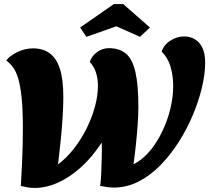

<svg xmlns="http://www.w3.org/2000/svg" viewBox="-20 -919 1034 949"><path d="M150 10Q133 10 116.5 7Q100 4 83 0Q86 -53 88.5 -102Q91 -151 92 -198.5Q93 -246 93 -289Q93 -377 87 -435Q81 -493 70.5 -529Q60 -565 45 -585.5Q30 -606 11 -620Q27 -642 64.5 -661Q102 -680 144 -680Q191 -680 224.5 -656.5Q258 -633 275.5 -580.5Q293 -528 293 -438Q293 -399 290 -346.5Q287 -294 281 -234Q275 -174 267 -108H269Q310 -139 345.5 -184.5Q381 -230 407.5 -283Q434 -336 449 -391Q464 -446 464 -494Q464 -530 454.5 -560Q445 -590 424 -612Q432 -641 459 -661Q486 -681 518 -681Q571 -681 603 -653.5Q635 -626 649.5 -562Q664 -498 664 -389Q664 -353 660.5 -303.5Q657 -254 651.5 -202Q646 -150 640 -108H642Q675 -125 704.5 -155Q734 -185 758 -225Q782 -265 799.5 -310Q817 -355 826.5 -402Q836 -449 836 -494Q836 -546 822.5 -590.5Q809 -635 779 -664Q790 -698 822.5 -718.5Q855 -739 891 -739Q918 -739 941.5 -726Q965 -713 979.5 -684.5Q994 -656 994 -609Q994 -554 978.5 -488Q963 -422 934 -352.5Q905 -283 864.5 -219Q824 -155 774 -103.5Q724 -52 665.5 -22Q607 8 543 8Q526 8 509.5 5.5Q493 3 475 0Q479 -26 480.5 -65Q482 -104 483 -144Q484 -184 483 -212H481Q436 -143 381 -93Q326 -43 267 -16.5Q208 10 150 10ZM407 -737 376 -783 543 -899H589L721 -783L672 -737L555 -789Z"/></svg>

Font: Sansita Swashed Light ExtraBold
Style: Regular
Weight: 800
Version: Version 1.003